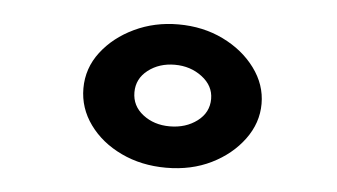

<svg xmlns="http://www.w3.org/2000/svg" viewBox="-33 -713 666 379"><g transform="rotate(5 300.0 -524.0)"><path d="M307 -382Q258 -382 218 -401Q178 -420 154.5 -452.5Q131 -485 131 -524Q131 -564 155.5 -596Q180 -628 220 -647Q260 -666 307 -666Q356 -666 396 -646.5Q436 -627 460 -594.5Q484 -562 484 -524Q484 -486 460 -453.5Q436 -421 396.5 -401.5Q357 -382 307 -382ZM307 -464Q339 -464 361.5 -481Q384 -498 384 -525Q384 -551 361 -568.5Q338 -586 307 -586Q276 -586 254 -569Q232 -552 232 -525Q232 -498 254 -481Q276 -464 307 -464Z"/></g></svg>

Font: Inconsolata Expanded Bold
Style: Regular
Weight: 700
Width: 7
Monospace: yes
Designer: Raph Levien, Cyreal, Brenton Simpson
Foundry: Raph Levien, Cyreal, Google
Version: Version 3.001; ttfautohint (v1.8.2.53-6de2)